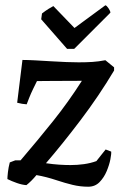

<svg xmlns="http://www.w3.org/2000/svg" viewBox="-20 -695 465 727"><path d="M314 12Q284 12 255 5Q226 -2 196 -12Q175 -19 155.5 -24Q136 -29 118 -32Q109 -21 99 -11Q89 -1 80 6Q64 5 44 -2Q24 -9 8 -17Q8 -25 10 -43Q12 -61 17 -80Q26 -84 38 -88H58Q123 -164 181 -236.5Q239 -309 290 -389Q225 -389 177.5 -388.5Q130 -388 120 -388Q114 -376 105.5 -358.5Q97 -341 90.5 -324.5Q84 -308 81 -300Q64 -301 45 -306L65 -468Q84 -468 113 -466.5Q142 -465 173 -463Q204 -461 232 -460Q260 -459 278 -459Q307 -459 330 -460.5Q353 -462 379 -467L412 -440V-428Q354 -331 285 -240Q216 -149 154 -77Q181 -73 204 -71.5Q227 -70 247 -70Q273 -70 298 -73.5Q323 -77 345 -85Q353 -95 362 -106.5Q371 -118 380 -129L401 -121Q402 -113 398 -92Q394 -71 384 -47Q374 -23 357 -5.5Q340 12 314 12ZM234 -510 136 -622 139 -644Q152 -654 163 -661Q174 -668 182 -672L262 -589L379 -675Q384 -674 391 -663.5Q398 -653 398 -647L261 -510Z"/></svg>

Font: Labrada SemiBold
Style: Italic
Weight: 600
Italic angle: -7°
Designer: Mercedes Jáuregui
Foundry: Omnibus-Type Team
Version: Version 1.000; ttfautohint (v1.8.4.7-5d5b)